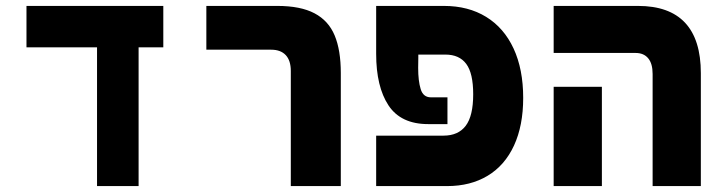

<svg xmlns="http://www.w3.org/2000/svg" viewBox="-20 -629 2440 649"><path d="M308 -469H69.5V-609H532V-469H448.5V0H308Z M897 -461H677.5V-609H917Q996 -609 1043.2 -584Q1090.5 -559 1111.2 -509.2Q1132 -459.5 1132 -382V0H963V-389Q963 -424.5 945.8 -442.8Q928.5 -461 897 -461Z M1251.5 -170.5H1479Q1529 -170.5 1554.2 -203.8Q1579.5 -237 1579.5 -310.5Q1579.5 -381.5 1556 -413Q1532.5 -444.5 1485.5 -444.5H1394V-434.5L1393.5 -399.5Q1393.5 -355.5 1402 -327.8Q1410.5 -300 1436.5 -300H1492.5V-209.5H1427.5Q1335 -209.5 1293.2 -272.8Q1251.5 -336 1251.5 -447V-609H1480.5Q1563 -609 1623.2 -572Q1683.5 -535 1716 -465Q1748.5 -395 1748.5 -298Q1748.5 -204.5 1717.5 -137.2Q1686.5 -70 1628.5 -35Q1570.5 0 1491.5 0H1251.5Z M2128.5 -450H1851.5V-609H2136.5Q2242.5 -609 2295.8 -552Q2349 -495 2349 -381.5V0H2186V-379Q2186 -414 2171 -432Q2156 -450 2128.5 -450ZM1851.5 -335.5H2014.5V0H1851.5Z"/></svg>

Font: JuliaMono Black
Style: Regular
Weight: 900
Monospace: yes
Designer: cormullion
Foundry: corm
Version: Version 0.054; ttfautohint (v1.8.4)